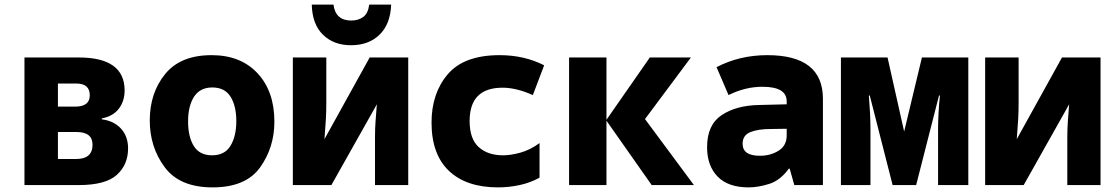

<svg xmlns="http://www.w3.org/2000/svg" viewBox="-20 -802 4840 832"><path d="M321 0Q437 0 486 -44Q535 -88 535 -159Q535 -211 504.5 -244.5Q474 -278 421 -285V-289Q470 -298 495 -331Q520 -364 520 -410Q520 -553 321 -553H86V0ZM231 -440H311Q369 -440 369 -389Q369 -340 306 -340H231ZM231 -230H311Q381 -230 381 -175Q381 -113 310 -113H231Z M1169 -275Q1169 -406 1096 -484.5Q1023 -563 897 -563Q762 -563 695.5 -481Q629 -399 629 -280Q629 -164 694 -77Q759 10 901 10Q1045 10 1107 -76.5Q1169 -163 1169 -275ZM795 -276Q795 -343 821 -383Q847 -423 900 -423Q954 -423 979 -383Q1004 -343 1004 -277Q1004 -212 979 -170.5Q954 -129 899 -129Q845 -129 820 -169Q795 -209 795 -276Z M1675 -782H1580Q1575 -744 1554 -728.5Q1533 -713 1502 -713Q1434 -713 1425 -782H1331Q1333 -697 1379.5 -651.5Q1426 -606 1501 -606Q1578 -606 1625 -652Q1672 -698 1675 -782ZM1416 0 1613 -350Q1610 -312 1607.5 -278.5Q1605 -245 1605 -208V0H1749V-553H1582L1386 -199Q1390 -250 1392 -283.5Q1394 -317 1394 -356V-553H1249V0Z M2318 -32V-182Q2277 -152 2235 -140.5Q2193 -129 2160 -129Q2094 -129 2054.5 -164.5Q2015 -200 2015 -278Q2015 -422 2158 -422Q2217 -422 2289 -390L2338 -519Q2252 -563 2145 -563Q1991 -563 1920.5 -480.5Q1850 -398 1850 -271Q1850 -133 1925.5 -61.5Q2001 10 2138 10Q2185 10 2231.5 0Q2278 -10 2318 -32Z M2608 0V-279L2804 0H2987L2775 -286L2974 -553H2796L2608 -283V-553H2446V0Z M3198 -179Q3198 -216 3231.5 -229.5Q3265 -243 3320 -243L3389 -244V-215Q3389 -171 3354 -149Q3319 -127 3273 -127Q3198 -127 3198 -179ZM3398 -71H3402L3422 0H3546V-374Q3546 -563 3305 -563Q3185 -563 3085 -511L3137 -390Q3209 -426 3284 -426Q3389 -426 3389 -363V-350L3268 -347Q3170 -345 3107 -303Q3044 -261 3044 -164Q3044 -84 3089.5 -37Q3135 10 3224 10Q3265 10 3313 -5Q3361 -20 3398 -71Z M3752 0V-241Q3752 -277 3750 -314Q3748 -351 3745 -388H3749L3848 0H3950L4049 -388H4053Q4045 -310 4045 -242V0H4176V-553H3975L3898 -232L3826 -553H3624V0Z M4416 0 4613 -350Q4610 -312 4607.5 -278.5Q4605 -245 4605 -208V0H4749V-553H4582L4386 -199Q4390 -250 4392 -283.5Q4394 -317 4394 -356V-553H4249V0Z"/></svg>

Font: Noto Sans Mono UI ExtraBold
Style: Regular
Weight: 800
Designer: Monotype Design team
Foundry: Monotype Imaging Inc.
Version: 1.000